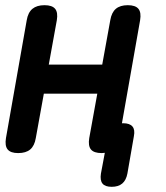

<svg xmlns="http://www.w3.org/2000/svg" viewBox="-20 -580 640 740"><path d="M50 10Q21 10 9.5 -4Q-2 -18 3 -48L83 -502Q88 -532 105 -546Q122 -560 151.5 -560Q181 -560 192.5 -546Q204 -532 199 -502L168 -331H374L405 -502Q410 -532 426.5 -546Q443 -560 472.5 -560Q502 -560 513.5 -546Q525 -532 520 -502L450 -105H455Q480 -105 490.5 -92.5Q501 -80 496 -55L471 89Q466 115 451 127.5Q436 140 410.5 140Q385 140 375 127.5Q365 115 369 89L384 9Q378 10 372 10Q342 10 330.5 -4Q319 -18 324 -48L355 -219H149L118 -48Q113 -18 96.5 -4Q80 10 50 10Z"/></svg>

Font: Maple Mono NL SemiBold
Style: Italic
Weight: 600
Italic angle: -10°
Monospace: yes
Designer: subframe7536
Version: Version 7.000